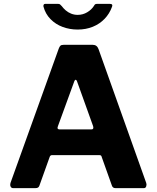

<svg xmlns="http://www.w3.org/2000/svg" viewBox="-20 -974 811 994"><path d="M48 0Q39 0 35 -8Q31 -16 35 -29L284 -722Q288 -733 293 -737.5Q298 -742 310 -742H460Q482 -742 490 -720L737 -27Q740 -19 737 -9.5Q734 0 725 0H578Q563 0 559 -14L507 -160Q506 -165 503.5 -168Q501 -171 494 -171H250Q240 -171 237 -161L184 -13Q182 -7 177.5 -3.5Q173 0 163 0H48ZM453 -304Q467 -304 462 -321L378 -555Q375 -561 371.5 -561Q368 -561 365 -554L280 -321Q273 -304 289 -304ZM548 -954Q566 -954 560 -939Q547 -903 521.5 -876.5Q496 -850 460.5 -835.5Q425 -821 382 -821Q341 -821 304.5 -834.5Q268 -848 241.5 -875Q215 -902 205 -940Q204 -945 206 -949.5Q208 -954 214 -954H279Q287 -954 290.5 -951.5Q294 -949 300 -942Q308 -931 320 -920.5Q332 -910 348 -903.5Q364 -897 382 -897Q409 -897 431.5 -910.5Q454 -924 466 -943Q470 -951 474 -952.5Q478 -954 483 -954Z"/></svg>

Font: Libre Franklin Thin
Style: Bold
Weight: 700
Version: Version 3.000